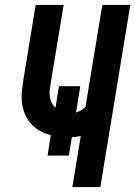

<svg xmlns="http://www.w3.org/2000/svg" viewBox="-20 -755 546 775"><path d="M272 0 306 -206Q297 -204 288 -203Q279 -202 270 -201L258 -127H172L185 -210Q161 -216 141 -227Q121 -238 105.5 -255Q90 -272 81 -293.5Q72 -315 69 -338.5Q66 -362 68.5 -387Q71 -412 75 -437L124 -735H237L185 -421Q183 -407 181 -393Q179 -379 181 -366Q183 -353 188.5 -341Q194 -329 204 -320L218 -407H304L287 -301Q298 -304 307.5 -310Q317 -316 325 -323L393 -735H506L385 0Z"/></svg>

Font: Iosevka Term Curly Oblique
Style: Bold
Weight: 700
Italic angle: -9°
Designer: Belleve Invis
Foundry: Belleve Invis
Version: Version 32.3.0